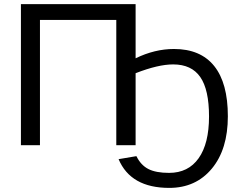

<svg xmlns="http://www.w3.org/2000/svg" viewBox="-20 -708 1177 936"><path d="M641.1 0H546.9V-610.8H174.8V0H82V-688H641.1V-423.8Q734.4 -469.2 828.1 -469.2Q957.5 -469.2 1024.2 -386.2Q1090.8 -303.2 1090.8 -141.1Q1090.8 20 1012.7 114Q934.6 208 805.2 208Q617.2 208 558.1 67.9L645 53.2Q666.5 97.2 703.4 116Q740.2 134.8 804.2 134.8Q897.9 134.8 948.5 63.2Q999 -8.3 999 -140.1Q999 -271 956.3 -332.5Q913.6 -394 824.2 -394Q751 -394 641.1 -351.1Z"/></svg>

Font: Libra Sans Modern
Style: Regular
Weight: 400
Foundry: Stefan Peev, Context Ltd
Version: Version 1.000